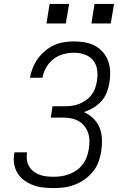

<svg xmlns="http://www.w3.org/2000/svg" viewBox="-20 -955 640 983"><path d="M255 8Q228 8 201 5Q174 2 150 -7Q126 -16 105 -31Q84 -46 70.5 -67.5Q57 -89 52.5 -115Q48 -141 53 -168Q53 -170 53.5 -171.5Q54 -173 54 -175H119Q118 -174 118 -172.5Q118 -171 118 -170Q115 -152 118 -134Q121 -116 130 -101.5Q139 -87 153 -76.5Q167 -66 183.5 -60Q200 -54 218 -52Q236 -50 255 -50Q275 -50 295 -53Q315 -56 335 -63.5Q355 -71 372.5 -83.5Q390 -96 403 -113Q416 -130 423.5 -149.5Q431 -169 434 -189Q438 -211 438 -232.5Q438 -254 431.5 -273.5Q425 -293 412.5 -309Q400 -325 382.5 -335Q365 -345 344.5 -349Q324 -353 302 -353H240L249 -411H312Q330 -411 348.5 -413.5Q367 -416 385 -423Q403 -430 419.5 -441.5Q436 -453 448 -468.5Q460 -484 466.5 -502Q473 -520 476 -539Q481 -568 477.5 -596Q474 -624 457.5 -645Q441 -666 414.5 -675.5Q388 -685 359 -685Q333 -685 305.5 -678Q278 -671 254.5 -653Q231 -635 216.5 -609.5Q202 -584 198 -558Q198 -558 198 -557.5Q198 -557 198 -557H133Q133 -557 133 -557Q133 -557 133 -557Q138 -583 148 -608Q158 -633 174 -655Q190 -677 211.5 -695Q233 -713 257.5 -724Q282 -735 308 -739Q334 -743 359 -743Q388 -743 415.5 -738Q443 -733 466.5 -720.5Q490 -708 507.5 -687.5Q525 -667 534 -641.5Q543 -616 544 -588Q545 -560 540 -531Q536 -506 526.5 -481.5Q517 -457 499 -437Q481 -417 457.5 -403Q434 -389 410 -381Q437 -369 458 -348.5Q479 -328 490 -300.5Q501 -273 502 -241.5Q503 -210 498 -179Q494 -152 484 -125.5Q474 -99 456 -76.5Q438 -54 414 -37Q390 -20 363 -9.5Q336 1 309 4.5Q282 8 255 8ZM547 -835H448L464 -935H564ZM317 -835H218L234 -935H334Z"/></svg>

Font: Iosevka SS04 Lt Ex Obl
Style: Regular
Weight: 300
Width: 7
Italic angle: -9°
Monospace: yes
Designer: Belleve Invis
Foundry: Belleve Invis
Version: Version 19.0.0; ttfautohint (v1.8.4)